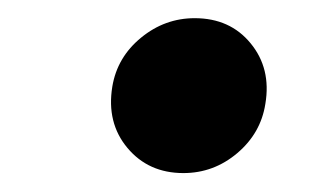

<svg xmlns="http://www.w3.org/2000/svg" viewBox="-20 -565 344 207"><path d="M177.7 -378.4Q140.1 -378.4 117.4 -405.5Q94.7 -432.6 101.1 -471.7Q106.4 -503.4 132.1 -524.4Q157.7 -545.4 189.9 -545.4Q228 -545.4 250.2 -518.3Q272.5 -491.2 266.1 -453.1Q261.2 -421.4 235.8 -399.9Q210.4 -378.4 177.7 -378.4Z"/></svg>

Font: Inter 20pt
Style: Bold Italic
Weight: 700
Italic angle: -9.3988°
Version: Version 4.001;git-66647c0bb